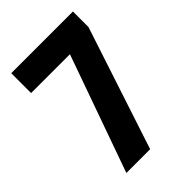

<svg xmlns="http://www.w3.org/2000/svg" viewBox="-210 -808 902 902"><g transform="rotate(-45 240.5 -357.0)"><path d="M86 0H244L445 -611V-714H35V-582H293Z"/></g></svg>

Font: Noto Sans Armenian ExtraCondensed ExtraBold
Style: Regular
Weight: 800
Width: 2
Designer: Monotype Design Team
Foundry: Monotype Imaging Inc.
Version: Version 2.008